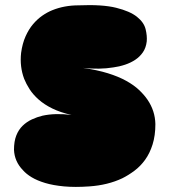

<svg xmlns="http://www.w3.org/2000/svg" viewBox="-20 -727 665 755"><path d="M306 -460Q362 -452 404 -439Q446 -426 476.5 -409Q507 -392 527 -373Q547 -354 560 -335Q590 -291 591 -239Q591 -194 580 -159Q569 -124 550.5 -98.5Q532 -73 508.5 -55.5Q485 -38 461 -26Q404 1 331 6Q275 10 232 6Q189 2 157.5 -7.5Q126 -17 104.5 -30Q83 -43 70 -58Q37 -92 35 -138Q35 -171 44 -194Q53 -217 69 -232.5Q85 -248 105.5 -257.5Q126 -267 147 -272Q197 -283 261 -275Q217 -285 185.5 -300.5Q154 -316 132 -335.5Q110 -355 96.5 -376Q83 -397 75 -417Q57 -465 63 -519Q68 -556 80.5 -584Q93 -612 110 -632Q127 -652 146.5 -665.5Q166 -679 186 -687Q233 -706 289 -706Q382 -710 436.5 -696.5Q491 -683 518.5 -661Q546 -639 552.5 -612.5Q559 -586 557 -564Q554 -539 542 -521.5Q530 -504 512 -492Q494 -480 471.5 -472.5Q449 -465 426 -462Q372 -453 306 -460Z"/></svg>

Font: Sniglet
Style: ExtraBold
Weight: 800
Version: Version 2.000; ttfautohint (v0.95) -l 8 -r 50 -G 200 -x 14 -